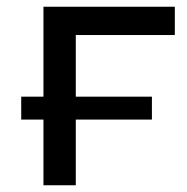

<svg xmlns="http://www.w3.org/2000/svg" viewBox="-20 -550 556 570"><path d="M43 -195V-263H109V-530H499V-446H205V-263H431V-195H205V0H109V-195Z"/></svg>

Font: Montserrat Medium
Style: Regular
Weight: 500
Designer: Julieta Ulanovsky
Foundry: Julieta Ulanovsky
Version: Version 9.000; ttfautohint (v1.8.4.7-5d5b)